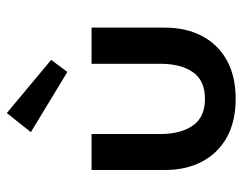

<svg xmlns="http://www.w3.org/2000/svg" viewBox="-94 -605 711 563"><g transform="rotate(-90 261.5 -323.5)"><path d="M150 -209Q150 -149 174.8 -113.5Q199.5 -78 253 -78Q307 -78 331.5 -113.5Q356 -149 356 -209V-410.5H462V-195.5Q462 -133.5 437.5 -86.8Q413 -40 366.5 -14Q320 12 253 12Q186.5 12 140 -14Q93.5 -40 69 -86.8Q44.5 -133.5 44.5 -195.5V-410.5H150ZM332 -481.5 155.5 -588.5 211.5 -659 367.5 -529Z"/></g></svg>

Font: League Spartan Thin Medium
Style: Regular
Weight: 500
Version: Version 2.002